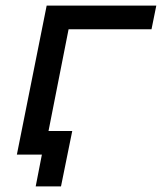

<svg xmlns="http://www.w3.org/2000/svg" viewBox="-20 -550 576 683"><path d="M40 0 146 -530H536L519 -446H224L136 0ZM107 113 129 0H40L58 -84H237L197 113Z"/></svg>

Font: Montserrat Medium
Style: Italic
Weight: 500
Italic angle: -11.3°
Designer: Julieta Ulanovsky
Foundry: Julieta Ulanovsky
Version: Version 9.000; ttfautohint (v1.8.4.7-5d5b)